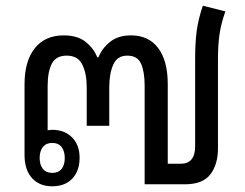

<svg xmlns="http://www.w3.org/2000/svg" viewBox="-20 -646 859 673"><path d="M163 7Q118 7 92 -22Q66 -51 66 -103V-350Q66 -432 102 -477Q138 -522 203 -522Q252 -522 280.5 -499Q309 -476 321 -445H325Q337 -476 365.5 -499Q394 -522 439 -522Q501 -522 534.5 -477.5Q568 -433 568 -351V-72H613Q664 -72 664 -133V-439Q664 -496 669.5 -537.5Q675 -579 691 -626L770 -606Q755 -564 749.5 -526Q744 -488 744 -439V-125Q744 -70 717.5 -35Q691 0 628 0H487V-346Q487 -394 474.5 -422.5Q462 -451 426 -451Q391 -451 377 -419.5Q363 -388 363 -340V-205H284V-340Q284 -388 268.5 -419.5Q253 -451 214 -451Q176 -451 161.5 -422.5Q147 -394 147 -345V-189Q155 -191 163 -191Q206 -191 232.5 -164.5Q259 -138 259 -93Q259 -47 233.5 -20Q208 7 163 7ZM163 -40Q185 -40 196 -54Q207 -68 207 -92Q207 -116 196 -130.5Q185 -145 163 -145Q142 -145 130.5 -131Q119 -117 119 -92Q119 -68 130.5 -54Q142 -40 163 -40Z"/></svg>

Font: Noto Sans Thai Looped SemiCond
Style: Regular
Weight: 400
Width: 4
Designer: Sasikarn Vongin, Ben Mitchell
Foundry: The Fontpad Ltd
Version: Version 1.001